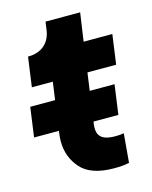

<svg xmlns="http://www.w3.org/2000/svg" viewBox="-113 -739 643 814"><g transform="rotate(-15 209.0 -332.0)"><path d="M286 6C306 6 333 5 353 0L364 -127C347 -124 337 -124 325 -124C261 -124 250 -152 250 -182C250 -189 251 -196 252 -203L253 -208H362L380 -338H271L282 -416H408L426 -546H300L318 -670H166L161 -634C153 -578 114 -546 58 -546H56L38 -416H130L119 -338H10L-8 -208H101L100 -201C98 -188 97 -175 97 -163C97 -116 112 -77 141 -44C170 -11 219 6 286 6Z"/></g></svg>

Font: Plus Jakarta Sans ExtraBold
Style: Italic
Weight: 800
Italic angle: -8°
Designer: Gumpita Rahayu
Foundry: Tokotype
Version: Version 2.071;gftools[0.9.30]